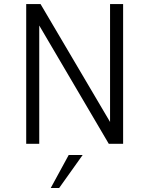

<svg xmlns="http://www.w3.org/2000/svg" viewBox="-20 -710 737 948"><path d="M523.4 -689.9H587.9V0H517.1L173.8 -584V0H109.4V-689.9H180.2L523.4 -107.9ZM230.5 218.3 319.3 55.2H388.2L272 218.3Z"/></svg>

Font: HK Grotesk Legacy
Style: Regular
Weight: 400
Designer: Alfredo Marco Pradil
Foundry: Hanken Design Co.
Version: Version 2.022;PS 002.022;hotconv 1.0.88;makeotf.lib2.5.64775